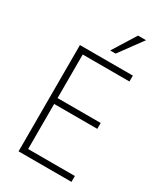

<svg xmlns="http://www.w3.org/2000/svg" viewBox="-223 -1011 951 1103"><g transform="rotate(30 252.0 -459.5)"><path d="M92 0V-705H443V-666H133V-377H419V-338H133V-39H443V0ZM258 -765 354 -919H407L294 -765Z"/></g></svg>

Font: Nunito Sans 10pt Condensed ExtraLight
Style: Regular
Weight: 250
Width: 3
Designer: Vernon Adams
Foundry: Vernon Adams
Version: Version 3.101;gftools[0.9.27]